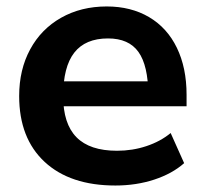

<svg xmlns="http://www.w3.org/2000/svg" viewBox="-20 -570 656 601"><path d="M40 -269.5Q40 -352.1 74.5 -415.6Q108.9 -479.2 171.4 -514.5Q233.9 -549.8 314 -549.8Q389.9 -549.8 446.7 -516.4Q503.4 -482.9 533.7 -420.3Q564 -357.7 564 -273.4V-237.3H158V-315.4H460.4L444.3 -274.2Q443.6 -365.2 413.3 -407.5Q383.1 -449.7 318.1 -449.7Q247.3 -449.7 212.5 -405.2Q177.7 -360.6 177.7 -269.3Q177.7 -182.6 219.4 -140.4Q261 -98.1 346.2 -98.1Q394.8 -98.1 438.5 -112.7Q482.2 -127.2 514.2 -153.6L556.4 -59.3Q519.3 -26.4 462.8 -7.8Q406.2 10.7 341.3 10.7Q199.5 10.7 119.8 -63.2Q40 -137.2 40 -269.5Z"/></svg>

Font: Min Sans VF VF
Style: Regular
Weight: 400
Designer: Jinseong-Kim, NotoSansCJK, Nunito
Foundry: Jinseong-Kim
Version: Version 1.420;Glyphs 3.1.2 (3151)